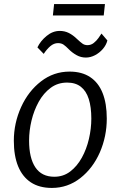

<svg xmlns="http://www.w3.org/2000/svg" viewBox="-20 -916 594 944"><path d="M235 8Q173.5 8 132 -19.2Q90.5 -46.5 69.2 -98.2Q48 -150 48 -224Q48 -310.5 84 -390Q119.5 -468 181.8 -516Q244 -564 322 -564Q382.5 -564 423.2 -537Q464 -510 484.5 -458.5Q505 -407 505 -333Q505 -245.5 471 -167Q436.5 -88.5 374.8 -40.2Q313 8 235 8ZM247 -47Q291.5 -47 325.2 -72.8Q359 -98.5 382.2 -140.5Q405.5 -182.5 417.2 -233Q429 -283.5 429 -333Q429 -389.5 416.5 -429Q404 -468.5 377.8 -489.2Q351.5 -510 310 -510Q264 -510 229 -484Q194 -458 170.5 -415.8Q147 -373.5 135 -323.5Q123 -273.5 123 -225Q123 -139 154 -93Q185 -47 247 -47ZM402 -633Q377.5 -633 356.5 -644.8Q335.5 -656.5 319 -673Q303.5 -689 292.5 -696.5Q281.5 -704 265 -704Q245 -704 227.2 -688.8Q209.5 -673.5 195 -651L164 -683Q179 -714.5 209 -739.2Q239 -764 274 -764Q298 -764 318.5 -753.8Q339 -743.5 359 -724Q375 -709 385.5 -701.5Q396 -694 410 -694Q427.5 -694 441 -704.8Q454.5 -715.5 464 -729Q473.5 -742.5 479 -751L508 -717Q502 -694 485.5 -675Q469 -656 447 -644.5Q425 -633 402 -633ZM490 -840H240L246 -896H496Z"/></svg>

Font: Merriweather Sans Variable Regular
Style: Italic
Weight: 300
Italic angle: -8°
Designer: Eben Sorkin
Foundry: Eben Sorkin
Version: Version 2.001